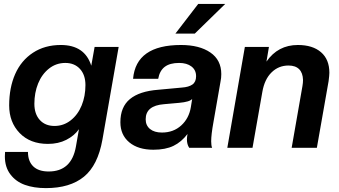

<svg xmlns="http://www.w3.org/2000/svg" viewBox="-20 -756 1732 982"><path d="M225.1 -20Q134.3 -20 80.6 -75.4Q26.9 -130.9 26.9 -216.8Q26.9 -307.6 57.6 -377.2Q88.4 -446.8 148.7 -486.3Q209 -525.9 291 -525.9Q413.6 -525.9 446.8 -419.9L463.9 -516.1H586.9L503.9 -42Q480.5 89.8 409.2 147.9Q337.9 206.1 214.8 206.1Q153.3 206.1 107.2 189.5Q61 172.9 33 135.7Q4.9 98.6 4.9 43.9Q4.9 28.8 5.9 21H123Q123 68.8 150.1 95Q177.2 121.1 229 121.1Q345.7 121.1 368.2 -5.9L383.8 -95.2Q359.9 -61.5 319.1 -40.8Q278.3 -20 225.1 -20ZM258.8 -111.8Q305.2 -111.8 341.8 -140.6Q378.4 -169.4 397.7 -216.8Q417 -264.2 417 -320.8Q417 -373 388.9 -403.6Q360.8 -434.1 314 -434.1Q267.1 -434.1 230.7 -405.3Q194.3 -376.5 175 -329.1Q155.8 -281.7 155.8 -225.1Q155.8 -172.9 183.6 -142.3Q211.4 -111.8 258.8 -111.8Z M764.6 9.8Q686.5 9.8 641.1 -28.1Q595.7 -65.9 595.7 -130.9Q595.7 -209 644.5 -249.3Q693.4 -289.6 789.1 -296.9L909.7 -308.1Q945.3 -310.5 964.1 -323.7Q982.9 -336.9 982.9 -366.2Q982.9 -397.9 959.2 -416Q935.5 -434.1 896 -434.1Q848.6 -434.1 822.5 -414.1Q796.4 -394 789.1 -353H660.6Q675.8 -525.9 905.8 -525.9Q1000 -525.9 1055.9 -487.5Q1111.8 -449.2 1111.8 -377Q1111.8 -356.4 1107.9 -338.9L1071.8 -131.8Q1060.1 -67.4 1060.1 -33.2Q1060.1 -11.2 1064.9 0H947.8Q936 -17.6 936 -43Q936 -53.7 939 -70.8Q908.2 -29.8 867.2 -10Q826.2 9.8 764.6 9.8ZM808.1 -78.1Q867.2 -78.1 907 -114.5Q946.8 -150.9 956.1 -208L962.9 -250Q950.7 -234.9 896 -230L818.8 -223.1Q725.1 -215.8 725.1 -146Q725.1 -114.3 747.3 -96.2Q769.5 -78.1 808.1 -78.1ZM976.1 -584H877L993.7 -735.8H1131.8Z M1600.6 0H1471.7L1526.9 -315.9Q1529.8 -332.5 1529.8 -347.2Q1528.8 -383.3 1510 -402.1Q1491.2 -420.9 1455.6 -420.9Q1404.8 -420.9 1368.9 -385.7Q1333 -350.6 1321.8 -286.1L1271.5 0H1142.6L1232.4 -516.1H1355.5L1342.8 -440.9Q1401.4 -525.9 1503.4 -525.9Q1579.1 -525.9 1621.8 -489Q1664.6 -452.1 1664.6 -383.8Q1664.6 -371.1 1660.6 -340.8Z"/></svg>

Font: Creato Display
Style: Bold Italic
Weight: 700
Italic angle: -10°
Version: Version 1.000